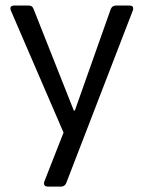

<svg xmlns="http://www.w3.org/2000/svg" viewBox="-20 -482 519 695"><path d="M153.3 193.4H201.2C210 193.4 216.8 188.5 219.7 180.7L460.9 -444.3C464.8 -456.1 460 -461.9 448.2 -461.9H399.4C390.6 -461.9 383.8 -457 380.9 -449.2L251 -82H247.1L101.6 -449.2C98.6 -458 92.8 -461.9 84 -461.9H31.2C19.5 -461.9 14.6 -455.1 19.5 -443.4L210 -2L140.6 174.8C136.7 186.5 141.6 193.4 153.3 193.4Z"/></svg>

Font: Ed Sans Neue
Style: Regular
Weight: 400
Designer: Stephen Hutchings
Version: Version 1.004;PS 001.004;hotconv 1.0.88;makeotf.lib2.5.64775